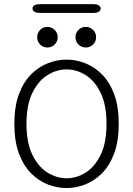

<svg xmlns="http://www.w3.org/2000/svg" viewBox="-20 -920 659 950"><path d="M309.5 10.5Q263 10.5 217 -7.2Q171 -25 133.5 -62.8Q96 -100.5 73.5 -161.2Q51 -222 51 -307.5Q51 -393 73.5 -453.5Q96 -514 133.5 -551.8Q171 -589.5 217 -607.2Q263 -625 309.5 -625Q356 -625 401.5 -607.2Q447 -589.5 484.8 -551.8Q522.5 -514 545 -453.5Q567.5 -393 567.5 -307.5Q567.5 -222 545 -161.2Q522.5 -100.5 484.8 -62.8Q447 -25 401.5 -7.2Q356 10.5 309.5 10.5ZM309.5 -38Q359.5 -38 404.8 -66.8Q450 -95.5 478.5 -155Q507 -214.5 507 -307.5Q507 -400 478.5 -459.5Q450 -519 404.8 -547.8Q359.5 -576.5 309.5 -576.5Q259.5 -576.5 214 -547.8Q168.5 -519 139.8 -459.5Q111 -400 111 -307.5Q111 -214.5 139.8 -155Q168.5 -95.5 214 -66.8Q259.5 -38 309.5 -38ZM214.5 -685Q193.5 -685 178.8 -699.8Q164 -714.5 164 -736Q164 -757 178.8 -772Q193.5 -787 214.5 -787Q235.5 -787 250.5 -772Q265.5 -757 265.5 -736Q265.5 -714.5 250.5 -699.8Q235.5 -685 214.5 -685ZM404.5 -685Q383 -685 368.2 -699.8Q353.5 -714.5 353.5 -736Q353.5 -757 368.2 -772Q383 -787 404.5 -787Q425.5 -787 440.5 -772Q455.5 -757 455.5 -736Q455.5 -714.5 440.5 -699.8Q425.5 -685 404.5 -685ZM141 -878Q141 -888 150.5 -893.8Q160 -899.5 180 -899.5H439.5Q459 -899.5 468.5 -893.8Q478 -888 478 -878Q478 -867.5 468.5 -861.8Q459 -856 439.5 -856H180Q160 -856 150.5 -861.8Q141 -867.5 141 -878Z"/></svg>

Font: Sono ExtraLight Monospace Light
Style: Regular
Weight: 300
Version: Version 2.112